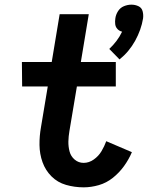

<svg xmlns="http://www.w3.org/2000/svg" viewBox="-20 -796 635 824"><path d="M493 -541Q534 -574 560 -621Q586 -668 594 -717Q596 -733 592 -748Q588 -763 574 -769.5Q560 -776 544 -776Q528 -776 512 -769.5Q496 -763 486.5 -748Q477 -733 475 -717Q473 -704 474.5 -692Q476 -680 484 -671.5Q492 -663 504 -660Q494 -639 480 -620.5Q466 -602 449 -586ZM339 8Q371 8 404 -1.5Q437 -11 464.5 -33Q492 -55 512.5 -83.5Q533 -112 546 -143L436 -190Q428 -168 415.5 -147Q403 -126 382.5 -111.5Q362 -97 339 -97Q317 -97 300.5 -111Q284 -125 278.5 -146Q273 -167 273.5 -189Q274 -211 278 -234L310 -425H477V-530H327L361 -735H236L202 -530H74L75 -425H185L156 -251Q149 -212 149.5 -173.5Q150 -135 162.5 -100Q175 -65 201 -39Q227 -13 263.5 -2.5Q300 8 339 8Z"/></svg>

Font: Iosevka Sparkle
Style: Bold Italic
Weight: 700
Italic angle: -9°
Designer: Belleve Invis
Foundry: Belleve Invis
Version: Version 4.5.0; ttfautohint (v1.8.3)